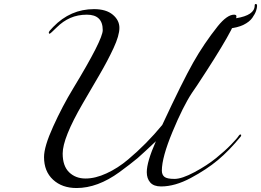

<svg xmlns="http://www.w3.org/2000/svg" viewBox="-20 -932 1316 968"><path d="M397 -410Q296 -236 296 -158Q296 -95 328.5 -63.5Q361 -32 411 -32Q461 -32 517 -58Q574 -84 626 -128Q719 -206 798 -302Q900 -521 954 -616.5Q1008 -712 1078 -800Q1125 -858 1160 -858Q1172 -858 1172 -850Q1172 -802 974 -502Q950 -466 948 -464Q903 -396 849.5 -267Q796 -138 796 -72Q796 -51 809 -40.5Q822 -30 859.5 -30Q897 -30 960.5 -64Q1024 -98 1069.5 -135Q1115 -172 1145.5 -203.5Q1176 -235 1184 -248Q1188 -254 1192 -254Q1196 -254 1196 -251Q1196 -248 1194 -244Q1135 -172 1078 -124.5Q1021 -77 941.5 -34.5Q862 8 792 8Q755 8 737.5 -12Q720 -32 720 -64Q720 -116 766 -220Q708 -165 674 -135Q638 -105 582 -64Q472 16 366 16Q293 16 247.5 -26Q202 -68 202 -140Q202 -193 248 -294Q294 -396 350 -488Q498 -732 498 -780Q498 -858 418 -858Q372 -858 334.5 -841.5Q297 -825 265.5 -793.5Q234 -762 230 -762Q226 -762 226 -768Q226 -774 248 -796Q335 -886 454 -886Q515 -886 548.5 -858Q582 -830 582 -791.5Q582 -753 552.5 -689.5Q523 -626 481 -554Q439 -482 397 -410ZM1132 -788 1170 -840Q1264 -855 1264 -904Q1264 -912 1270 -912Q1276 -912 1276 -902Q1276 -892 1271 -877Q1266 -862 1252 -842Q1238 -822 1208 -807Q1177 -792 1132 -788Z"/></svg>

Font: Miama
Style: Regular
Weight: 400
Italic angle: 16.5°
Designer: Linus Romer
Foundry: Linus Romer
Version: 0.32